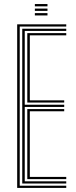

<svg xmlns="http://www.w3.org/2000/svg" viewBox="-20 -919 374 939"><path d="M64 0V-800H304V-789.2H76.5V-10.8H304V0ZM88.8 -21.5V-778.5H304V-767.8H101V-406.8H294V-396H101V-32.2H304V-21.5ZM113.5 -417.5V-757H304V-746.2H125.8V-428.2H294V-417.5ZM113.5 -43V-385.5H294V-374.8H125.8V-53.8H304V-43ZM150.5 -888V-899.2H212.2V-888ZM150.5 -865.8V-877H212.2V-865.8ZM150.5 -843.5V-854.8H212.2V-843.5Z"/></svg>

Font: Big Shoulders Inline Text Light
Style: Regular
Weight: 300
Designer: Patric King
Foundry: XO Type Co
Version: Version 1.000